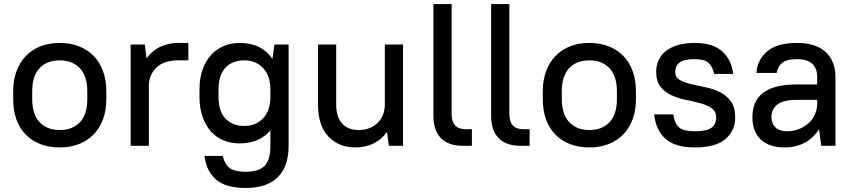

<svg xmlns="http://www.w3.org/2000/svg" viewBox="-20 -720 4215 948"><path d="M275 8Q222 8 179.5 -8.5Q137 -25 107 -55.5Q77 -86 61 -130.5Q45 -175 45 -231V-269Q45 -324 61.5 -368.5Q78 -413 108 -444Q138 -475 180.5 -491.5Q223 -508 275 -508Q327 -508 369.5 -491.5Q412 -475 442 -444.5Q472 -414 488.5 -369.5Q505 -325 505 -269V-231Q505 -175 488.5 -131Q472 -87 442 -56Q412 -25 369.5 -8.5Q327 8 275 8ZM275 -78Q338 -78 374.5 -116.5Q411 -155 411 -231V-269Q411 -344 374.5 -383Q338 -422 275 -422Q212 -422 175.5 -383.5Q139 -345 139 -269V-231Q139 -156 175.5 -117Q212 -78 275 -78Z M625 -500H695L704 -432Q730 -469 770 -488.5Q810 -508 860 -508H910V-422H860Q791 -422 754 -388Q717 -354 715 -300V0H625Z M1163 -12Q1120 -12 1083.5 -27Q1047 -42 1021 -71.5Q995 -101 980 -143.5Q965 -186 965 -241V-279Q965 -333 980 -376Q995 -419 1021.5 -448Q1048 -477 1084 -492.5Q1120 -508 1163 -508Q1272 -508 1325 -429L1335 -500H1405V0Q1405 102 1351.5 155Q1298 208 1193 208Q1093 208 1045.5 165.5Q998 123 990 50H1080Q1088 88 1112 108Q1136 128 1193 128Q1258 128 1286.5 98.5Q1315 69 1315 0V-76Q1260 -12 1163 -12ZM1187 -98Q1243 -98 1279 -136Q1315 -174 1315 -241V-279Q1315 -346 1279 -384Q1243 -422 1187 -422Q1127 -422 1093 -385.5Q1059 -349 1059 -279V-241Q1059 -170 1093.5 -134Q1128 -98 1187 -98Z M1735 8Q1652 8 1601 -46.5Q1550 -101 1550 -205V-500H1640V-205Q1640 -141 1669.5 -109.5Q1699 -78 1750 -78Q1807 -78 1842.5 -111.5Q1878 -145 1880 -199V-500H1970V0H1900L1891 -69Q1865 -32 1825 -12Q1785 8 1735 8Z M2266 0Q2195 0 2157.5 -37.5Q2120 -75 2120 -147V-700H2210V-157Q2210 -82 2279 -82H2310V0H2266Z M2551 0Q2480 0 2442.5 -37.5Q2405 -75 2405 -147V-700H2495V-157Q2495 -82 2564 -82H2595V0H2551Z M2890 8Q2837 8 2794.5 -8.5Q2752 -25 2722 -55.5Q2692 -86 2676 -130.5Q2660 -175 2660 -231V-269Q2660 -324 2676.5 -368.5Q2693 -413 2723 -444Q2753 -475 2795.5 -491.5Q2838 -508 2890 -508Q2942 -508 2984.5 -491.5Q3027 -475 3057 -444.5Q3087 -414 3103.5 -369.5Q3120 -325 3120 -269V-231Q3120 -175 3103.5 -131Q3087 -87 3057 -56Q3027 -25 2984.5 -8.5Q2942 8 2890 8ZM2890 -78Q2953 -78 2989.5 -116.5Q3026 -155 3026 -231V-269Q3026 -344 2989.5 -383Q2953 -422 2890 -422Q2827 -422 2790.5 -383.5Q2754 -345 2754 -269V-231Q2754 -156 2790.5 -117Q2827 -78 2890 -78Z M3410 8Q3313 8 3265.5 -35Q3218 -78 3210 -155H3304Q3308 -133 3314.5 -117Q3321 -101 3333 -91Q3345 -81 3364 -76.5Q3383 -72 3410 -72Q3471 -72 3493.5 -89.5Q3516 -107 3516 -140Q3516 -170 3494 -185.5Q3472 -201 3439 -210Q3406 -219 3368 -226.5Q3330 -234 3297 -249Q3264 -264 3242 -290.5Q3220 -317 3220 -365Q3220 -396 3231.5 -422Q3243 -448 3266.5 -467Q3290 -486 3326 -497Q3362 -508 3410 -508Q3500 -508 3546 -466.5Q3592 -425 3600 -355H3506Q3498 -392 3478 -410Q3458 -428 3410 -428Q3356 -428 3335 -411Q3314 -394 3314 -365Q3314 -338 3336 -325.5Q3358 -313 3391 -305Q3424 -297 3462 -289.5Q3500 -282 3533 -266Q3566 -250 3588 -220.5Q3610 -191 3610 -140Q3610 -75 3562 -33.5Q3514 8 3410 8Z M3855 8Q3777 8 3736 -31.5Q3695 -71 3695 -140Q3695 -178 3707 -208.5Q3719 -239 3745.5 -260Q3772 -281 3813.5 -292Q3855 -303 3915 -303H4015V-340Q4015 -382 3990.5 -405Q3966 -428 3915 -428Q3864 -428 3841.5 -409Q3819 -390 3815 -360H3715Q3719 -424 3767.5 -466Q3816 -508 3915 -508Q4009 -508 4057 -463Q4105 -418 4105 -340V0H4035L4024 -82Q3997 -39 3953.5 -15.5Q3910 8 3855 8ZM3865 -72Q3898 -72 3925.5 -83Q3953 -94 3973 -112.5Q3993 -131 4004 -156Q4015 -181 4015 -209V-227H3915Q3846 -227 3817.5 -203.5Q3789 -180 3789 -142Q3789 -110 3809 -91Q3829 -72 3865 -72Z"/></svg>

Font: PT Root UI Web Medium
Style: Regular
Weight: 500
Designer: Vitaly Kuzmin
Foundry: ParaType Ltd.
Version: Version 1.001W